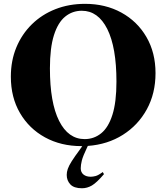

<svg xmlns="http://www.w3.org/2000/svg" viewBox="-20 -748 866 1000"><path d="M435 17Q411.5 66 406 89Q400.5 112 400.5 128.5Q400.5 149.5 414.8 161Q429 172.5 452.5 172.5Q463.5 172.5 478 168.8Q492.5 165 515 148L521.5 159Q483.5 203.5 458.8 218Q434 232.5 407 232.5Q365 232.5 346.2 212.2Q327.5 192 327.5 163Q327.5 148 333 131.8Q338.5 115.5 353.5 91.8Q368.5 68 396 31L408.5 13Q406.5 13 404 13Q297.5 13 214.5 -32.5Q131.5 -78 84 -159.5Q36.5 -241 36.5 -348.5Q36.5 -432 65.2 -501.2Q94 -570.5 146 -621.5Q198 -672.5 268.5 -700.2Q339 -728 423 -728Q529 -728 612 -682.5Q695 -637 742.5 -555.5Q790 -474 790 -367Q790 -261.5 744.8 -178.8Q699.5 -96 620 -45.8Q540.5 4.5 437.5 12ZM421 -23.5Q469.5 -23.5 507 -53.8Q544.5 -84 565.5 -150Q586.5 -216 586.5 -323Q586.5 -501.5 538.8 -596.8Q491 -692 406 -692Q357 -692 319.5 -661.5Q282 -631 261 -565Q240 -499 240 -392Q240 -213.5 287.8 -118.5Q335.5 -23.5 421 -23.5Z"/></svg>

Font: Newsreader Display
Style: Bold
Weight: 700
Designer: Hugues Gentile
Foundry: Production Type
Version: Version 1.001